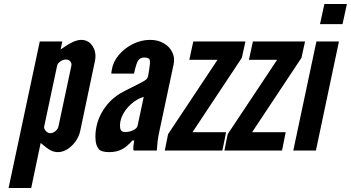

<svg xmlns="http://www.w3.org/2000/svg" viewBox="-20 -755 1760 963"><path d="M23 188H136.5L184 -38Q216 -10 234 -1Q252 8 270 8Q295 8 318.5 -7Q342 -22 359.2 -46.2Q376.5 -70.5 382.5 -99L456 -448Q465 -491 444.8 -523Q424.5 -555 387.5 -555Q369 -555 345.2 -544.2Q321.5 -533.5 284 -507L292.5 -547H179.5ZM232.5 -87Q219.5 -87 209.5 -98.5Q199.5 -110 201.5 -120L266.5 -425.5Q269 -437 282.5 -446.8Q296 -456.5 310.5 -456.5Q325 -456.5 332.8 -446.8Q340.5 -437 338 -425.5L273 -120Q270.5 -108 258.2 -97.5Q246 -87 232.5 -87Z M528.5 8Q564 8 590.8 -5.8Q617.5 -19.5 643.5 -50H653.5Q645 -7 651 0H766.5Q768.5 -27.5 770.2 -43Q772 -58.5 774 -69.8Q776 -81 779 -95L850.5 -431Q858 -465 844.2 -493Q830.5 -521 801.5 -538Q772.5 -555 733 -555Q688 -555 646 -534Q604 -513 575.2 -478.5Q546.5 -444 540.5 -403.5L538 -386H652Q663.5 -438 673.5 -452.2Q683.5 -466.5 703.5 -466.5Q729.5 -466.5 731.5 -451.8Q733.5 -437 728.5 -407.5L723.5 -377.5Q722 -369.5 719.2 -363.8Q716.5 -358 706.2 -351.2Q696 -344.5 673.2 -333Q650.5 -321.5 609.5 -301Q552 -272.5 517 -229.5Q482 -186.5 468.2 -138.2Q454.5 -90 460 -46Q463 -23 475.2 -7.5Q487.5 8 528.5 8ZM610 -93Q594.5 -93 589 -98.8Q583.5 -104.5 582.5 -114Q579 -145 594.2 -176.5Q609.5 -208 637.8 -233.2Q666 -258.5 701 -269.5L670 -124Q667.5 -112 649.2 -102.5Q631 -93 610 -93Z M806.5 0H1095.5L1114 -92H945.5L1193 -465L1211 -547H949.5L929.5 -455H1071L823 -82Z M1105.5 0H1394.5L1413 -92H1244.5L1492 -465L1510 -547H1248.5L1228.5 -455H1370L1122 -82Z M1585 -634H1698L1720 -735H1607ZM1451 0H1564.5L1680 -547H1567Z"/></svg>

Font: League Gothic SemiExpanded Italic
Style: Regular
Weight: 400
Width: 6
Designer: The League of Moveable Type
Version: Version 1.600; ttfautohint (v1.8.3)